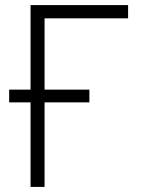

<svg xmlns="http://www.w3.org/2000/svg" viewBox="-20 -734 570 754"><path d="M100 0H155V-332H331V-382H155V-662H483V-714H100V-382H16V-332H100Z"/></svg>

Font: Noto Sans Mono Condensed Light
Style: Regular
Weight: 300
Width: 3
Designer: Monotype Design Team
Foundry: Monotype Imaging Inc.
Version: Version 2.014